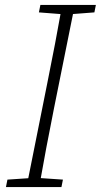

<svg xmlns="http://www.w3.org/2000/svg" viewBox="-20 -755 407 775"><path d="M4 0 10 -30 115 -37H131L234 -30L228 0ZM87 0 171 -420Q187 -499 202 -577.5Q217 -656 231 -735H282L198 -318Q182 -239 167 -159Q152 -79 138 0ZM137 -705 143 -735H367L361 -705L257 -697H240Z"/></svg>

Font: Source Serif 4 18pt Light
Style: Italic
Weight: 300
Italic angle: -12°
Designer: Frank Grießhammer
Foundry: Adobe Systems Incorporated
Version: Version 4.004;hotconv 1.0.116;makeotfexe 2.5.65601